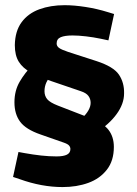

<svg xmlns="http://www.w3.org/2000/svg" viewBox="-20 -730 542 759"><path d="M360.2 -206.1 304.7 -263.3Q321.3 -278.9 329.8 -294.2Q338.3 -309.4 338.3 -323.5Q338.3 -339 329.5 -350.8Q320.8 -362.6 299.2 -369.6L182 -409.6Q134 -426.1 102 -443.3Q70 -460.6 54.3 -485.9Q38.6 -511.1 38.6 -551.6Q39.6 -607 65.3 -642Q91 -677 135.5 -693.3Q179.9 -709.5 235.4 -709.5Q272.8 -709.5 318 -702.5Q363.1 -695.6 408 -681.6L431 -674.6L408.6 -570.4L378.6 -576.8Q349.7 -582.8 320 -586.3Q290.2 -589.8 266.7 -589.8Q236.6 -589.8 220.2 -583Q203.9 -576.2 203.9 -558.1Q203.9 -548 212.9 -541Q222 -534 249 -524.9L361.5 -488.5Q429 -466.5 450.3 -434.7Q471.5 -403 470.5 -360.9Q470.5 -319.4 441 -279Q411.6 -238.5 360.2 -206.1ZM227.3 9.5Q144.5 9.5 57.2 -22L31.6 -30.5L53 -129.2L77.6 -124.7Q111 -118.7 142.5 -115.2Q174 -111.7 203.4 -111.7Q231 -111.7 244.7 -118.7Q258.3 -125.7 258.3 -140.9Q258.3 -148.4 253 -154.7Q247.7 -160.9 231.7 -166.4L140.3 -198.4Q82.2 -218.4 59.7 -248.7Q37.1 -279 37.1 -325.5Q37.1 -371.5 57.8 -407Q78.5 -442.5 109 -473.1L183.4 -437.6Q170.9 -420.6 163.4 -404.3Q155.9 -388 155.9 -369.5Q155.9 -350.9 166.7 -337.8Q177.5 -324.8 208.6 -312.7L334.6 -263.9Q388.1 -243.9 409.1 -216.5Q430.1 -189 430.1 -149.4Q430.1 -94.4 402.3 -59Q374.6 -23.5 328.9 -7Q283.3 9.5 227.3 9.5Z"/></svg>

Font: REM Medium
Style: Regular
Weight: 500
Designer: Octavio Pardo
Foundry: Ashler Design
Version: Version 1.005;gftools[0.9.28]